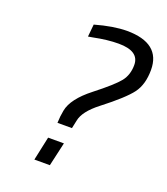

<svg xmlns="http://www.w3.org/2000/svg" viewBox="-130 -793 765 882"><g transform="rotate(20 252.0 -351.5)"><path d="M141.1 -1 166 -117.2H243.2L216.8 -1ZM503.9 -570.8Q503.9 -500 471.7 -456.5Q439.5 -413.1 339.8 -335.9Q271 -282.7 262.2 -234.9L253.9 -195.8H183.1Q184.1 -229 189.9 -257.8Q201.2 -318.4 286.1 -384.8Q371.1 -451.2 397.5 -484.4Q423.8 -517.6 423.8 -565.9Q423.8 -633.8 323.2 -633.8Q269 -633.8 202.1 -620.1L179.2 -616.2L185.1 -676.8Q272.9 -701.7 338.9 -702.1Q503.9 -701.7 503.9 -570.8Z"/></g></svg>

Font: TitilliumWeb-Italic
Style: Italic
Weight: 400
Italic angle: -13°
Version: Version 1.001;PS 57.000;hotconv 1.0.70;makeotf.lib2.5.55311